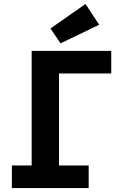

<svg xmlns="http://www.w3.org/2000/svg" viewBox="-20 -950 600 970"><path d="M40 0V-114H140V-693H542V-579H278V-114H428V0ZM286 -731 235 -806 412 -930 481 -825Z"/></svg>

Font: Ubuntu Sans Mono
Style: Bold
Weight: 700
Monospace: yes
Designer: Dalton Maag Ltd
Foundry: Dalton Maag Ltd
Version: Version 1.006